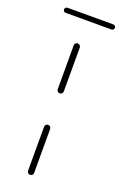

<svg xmlns="http://www.w3.org/2000/svg" viewBox="-173 -670 455 711"><g transform="rotate(20 54.5 -314.5)"><path d="M-46.3 -619.3Q-46.3 -623.3 -43.3 -626.3Q-40.4 -629.3 -36.3 -629.3H144.4Q148.5 -629.3 151.5 -626.3Q154.4 -623.3 154.4 -619.3Q154.4 -615.2 151.5 -612.2Q148.5 -609.3 144.4 -609.3H-36.3Q-40.4 -609.3 -43.3 -612.2Q-46.3 -615.2 -46.3 -619.3ZM44.8 -0.4Q40 -0.4 36.5 -3.9Q33 -7.4 33 -12.2V-185.2Q33 -190.4 36.5 -193.9Q40 -197.4 44.8 -197.4Q50 -197.4 53.5 -193.9Q57 -190.4 57 -185.2V-12.2Q57 -7.4 53.5 -3.9Q50 -0.4 44.8 -0.4ZM44.8 -321.5Q40 -321.5 36.5 -325Q33 -328.5 33 -333.3V-506.3Q33 -511.5 36.5 -514.8Q40 -518.1 44.8 -518.1Q50 -518.1 53.5 -514.6Q57 -511.1 57 -506.3V-333.3Q57 -328.5 53.5 -325Q50 -321.5 44.8 -321.5Z"/></g></svg>

Font: 26F Galaxy Sans Thin
Style: Regular
Weight: 100
Designer: C₂₉H₂₅N₃O₅
Version: Version 1.100